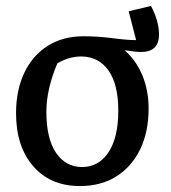

<svg xmlns="http://www.w3.org/2000/svg" viewBox="-20 -616 574 646"><path d="M249 10Q150 10 92 -56.5Q34 -123 34 -235Q34 -313 62 -371.5Q90 -430 141 -462Q192 -494 261 -494Q309 -494 359 -487.5Q409 -481 438 -481L413 -578L488 -596Q515 -545 515 -500Q515 -441 454 -441Q450 -441 445.5 -441.5Q441 -442 436 -442L399 -447Q438 -413 459 -362.5Q480 -312 480 -251Q480 -172 451.5 -113.5Q423 -55 371.5 -22.5Q320 10 249 10ZM256 -54Q312 -54 345 -103.5Q378 -153 378 -244Q378 -333 344.5 -379.5Q311 -426 253 -426Q213 -426 173 -403Q136 -315 136 -240Q136 -150 168.5 -102Q201 -54 256 -54Z"/></svg>

Font: Piazzolla Medium
Style: Regular
Weight: 500
Designer: Juan Pablo del Peral
Foundry: Huerta Tipografica
Version: Version 1.330